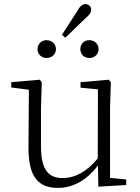

<svg xmlns="http://www.w3.org/2000/svg" viewBox="-20 -903 683 937"><path d="M207 -620C231 -620 253 -637 253 -663C253 -690 231 -707 207 -707C184 -707 163 -690 163 -663C163 -637 184 -620 207 -620ZM282 -733 299 -719 397 -814C414 -828 425 -840 425 -856C425 -873 411 -883 397 -883C381 -883 369 -871 356 -847ZM416 -620C440 -620 461 -637 461 -663C461 -690 440 -707 416 -707C392 -707 372 -690 372 -663C372 -637 392 -620 416 -620ZM460 8 596 0V-27L517 -35V-377L521 -502L511 -514L373 -502V-475L458 -467L457 -130C407 -68 348 -34 286 -34C217 -34 180 -74 180 -188V-377L184 -502L174 -514L35 -502V-476L121 -465L119 -185C118 -37 169 14 263 14C342 14 407 -29 458 -95Z"/></svg>

Font: Noto Serif TC ExtraLight
Style: Regular
Weight: 200
Designer: Ryoko NISHIZUKA 西塚涼子 (kana & ideographs); Frank Grießhammer (Latin, Greek & Cyrillic); Wenlong ZHANG 张文龙 (bopomofo); San
Foundry: Adobe
Version: Version 2.001;hotconv 1.1.0;makeotfexe 2.6.0